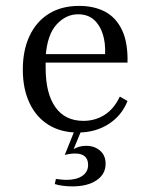

<svg xmlns="http://www.w3.org/2000/svg" viewBox="-20 -447 522 664"><path d="M249.2 11.3Q191.1 11.3 148.4 -14.9Q105.6 -41.1 82.3 -90.3Q58.9 -139.5 58.9 -206.5Q58.9 -273.4 82.3 -323Q105.6 -372.6 149.2 -399.6Q192.7 -426.6 254 -426.6Q305.6 -426.6 343.5 -406.5Q381.5 -386.3 402 -343.1Q422.6 -300 421 -230.6H106.5L105.6 -259.7H343.5Q345.2 -299.2 335.1 -330.2Q325 -361.3 304 -379.4Q283.1 -397.6 250 -397.6Q208.1 -397.6 175.8 -362.5Q143.5 -327.4 137.9 -252.4L138.7 -250.8Q137.9 -241.1 137.9 -231.5Q137.9 -221.8 137.9 -211.3Q137.9 -124.2 171.4 -76.6Q204.8 -29 268.5 -29Q308.9 -29 341.5 -49.6Q374.2 -70.2 394.4 -112.9L421 -97.6Q400.8 -46.8 355.2 -17.7Q309.7 11.3 249.2 11.3ZM230.6 197.6Q214.5 197.6 198 195.6Q181.5 193.5 169.4 189.5L173.4 171.8Q179.8 172.6 190.3 173.8Q200.8 175 210.5 175Q244.4 175 264.5 161.3Q284.7 147.6 284.7 123.4Q284.7 103.2 273 93.5Q261.3 83.9 240.3 83.9Q229 83.9 219.4 85.5Q209.7 87.1 204 88.7L238.7 2.4H262.1L234.7 68.5Q245.2 62.9 255.2 60.1Q265.3 57.3 278.2 57.3Q306.5 57.3 325.8 73.8Q345.2 90.3 345.2 119.4Q345.2 155.6 313.7 176.6Q282.3 197.6 230.6 197.6Z"/></svg>

Font: Playfair 5pt SemiExpanded Light Light
Style: Regular
Weight: 300
Version: Version 2.203